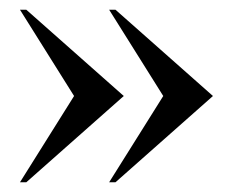

<svg xmlns="http://www.w3.org/2000/svg" viewBox="-20 -444 479 394"><path d="M21 -70 132 -247 21 -424H34L234 -247L34 -70ZM204 -70 315 -247 204 -424H217L417 -247L217 -70Z"/></svg>

Font: Spectral Medium
Style: Regular
Weight: 500
Designer: Jean-Baptiste Levee
Foundry: Production Type
Version: Version 2.001